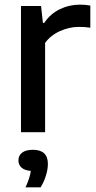

<svg xmlns="http://www.w3.org/2000/svg" viewBox="-20 -570 416 828"><path d="M70.5 -544H157L165 -471.5H171Q196.5 -510 237.5 -530Q278.5 -550 325.5 -550Q348 -550 369.5 -546V-450.5Q347 -454 320 -454Q279 -454 238.8 -436Q198.5 -418 174.5 -385V0H70.5ZM186.5 137Q186.5 160 178 187.5Q169.5 215 155 238H90Q108.5 198.5 113 167Q86.5 165 73 153Q59.5 141 59.5 121.5Q59.5 100.5 75.5 88.2Q91.5 76 122 76Q186.5 76 186.5 137Z"/></svg>

Font: Encode Sans Medium
Style: Regular
Weight: 500
Designer: Multiple Designers
Foundry: Impallari Type
Version: Version 2.000